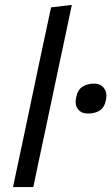

<svg xmlns="http://www.w3.org/2000/svg" viewBox="-20 -762 454 782"><path d="M33 0Q44.5 -55 55.5 -106.5Q66.5 -158 79.5 -219L137 -493Q150.5 -555.5 163 -615Q175.5 -674.5 188 -732L272.5 -742Q260 -681.5 247 -620.5Q234 -559.5 220 -494L162 -219Q148.5 -156.5 137.8 -105.8Q127 -55 115.5 0ZM338 -299.5Q311 -299.5 297.5 -317.5Q288 -329 288 -347Q288 -356 290.5 -366.5Q296.5 -396.5 316.2 -409Q336 -421.5 363.5 -421.5Q390.5 -421.5 404 -402.5Q413.5 -389.5 413.5 -371.5Q413.5 -363.5 411.5 -354.5Q405 -323.5 385.8 -311.5Q366.5 -299.5 338 -299.5Z"/></svg>

Font: Heraclito
Style: Italic
Weight: 400
Italic angle: -12°
Designer: Kostas Bartsokas (font) & Cristiano Sobral (main changes)
Foundry: Kostas Bartsokas (font) & Cristiano Sobral (main changes)
Version: Version 1.00;July 8, 2020;FontCreator 13.0.0.2655 64-bit